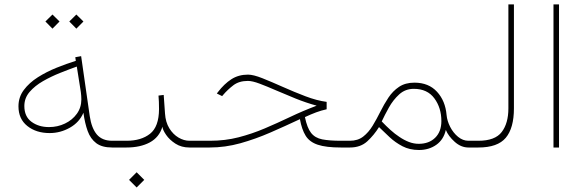

<svg xmlns="http://www.w3.org/2000/svg" viewBox="-20 -663 2622 863"><path d="M323.2 -597.7 355 -566.4 323.2 -534.2 291.5 -566.4ZM215.8 -597.7 247.6 -566.4 215.8 -534.2 184.1 -566.4ZM483.9 0Q438.5 0 412.6 -19.5Q386.7 -39.1 374 -74.2Q361.3 -109.4 355 -156.2Q336.9 -113.3 294.2 -89.1Q251.5 -64.9 203.1 -64.9Q142.6 -64.9 102.8 -96.7Q63 -128.4 63 -185.1Q63 -226.6 87.2 -258.8Q111.3 -291 150.1 -315.7Q189 -340.3 233.9 -358.4Q278.8 -376.5 320.8 -389.6L318.4 -405.8L344.7 -410.6L383.3 -141.6Q391.6 -86.4 415.5 -58.3Q439.5 -30.3 483.9 -30.3H513.7V0ZM345.7 -216.3Q345.7 -224.6 345 -232.7Q344.2 -240.7 343.3 -249.5L325.2 -363.8Q291 -351.6 250.5 -335.4Q210 -319.3 173.3 -298.3Q136.7 -277.3 113 -249.8Q89.4 -222.2 89.4 -186.5Q89.4 -139.2 121.6 -115.5Q153.8 -91.8 200.2 -91.8Q238.8 -91.8 272 -107.7Q305.2 -123.5 325.4 -151.6Q345.7 -179.7 345.7 -216.3Z M493.7 -30.3H549.3Q614.7 -30.3 654.5 -61.8Q694.3 -93.3 694.8 -172.4Q694.8 -208 692.4 -233.4L715.8 -236.3L721.7 -152.8Q724.1 -113.8 741 -86.4Q757.8 -59.1 782.2 -44.7Q806.6 -30.3 831.5 -30.3H860.4V0H831.5Q795.4 0 768.6 -17.3Q741.7 -34.7 726.6 -56.9Q711.4 -79.1 710 -93.3Q695.8 -45.9 653.3 -22.9Q610.8 0 548.3 0H493.7ZM594.2 111.3 628.4 145.5 594.2 179.7 560.1 145.5Z M1448.2 -205.1V-171.9Q1423.8 -166.5 1400.9 -158Q1377.9 -149.4 1350.6 -136.7Q1360.4 -88.4 1378.2 -65.7Q1396 -43 1428.2 -36.6Q1460.4 -30.3 1512.2 -30.3H1542V0H1512.2Q1445.3 0 1408.2 -12.5Q1371.1 -24.9 1353.8 -53Q1336.4 -81.1 1328.1 -127.4Q1262.7 -96.7 1195.6 -67.4Q1128.4 -38.1 1060.1 -19Q991.7 0 922.4 0H840.8V-30.3H923.8Q992.2 -30.3 1052.5 -45.9Q1112.8 -61.5 1169.7 -85.7Q1226.6 -109.9 1283.9 -137.2Q1341.3 -164.6 1403.3 -188Q1355.5 -201.2 1308.8 -220Q1262.2 -238.8 1220.7 -256.8Q1179.2 -274.9 1146.7 -287.1Q1114.3 -299.3 1094.2 -299.3Q1054.2 -299.3 1028.6 -279.5Q1002.9 -259.8 982.9 -236.3L978.5 -231L954.6 -242.7L959 -248.5Q987.8 -286.1 1020 -306.9Q1052.2 -327.6 1094.7 -327.6Q1118.7 -327.6 1159.7 -311.3Q1200.7 -294.9 1251 -272.5Q1301.3 -250 1352.5 -230.5Q1403.8 -210.9 1448.2 -205.1Z M1552.7 0H1522.5V-30.3H1552.7Q1588.4 -30.3 1612.5 -49.1Q1636.7 -67.9 1654.8 -97.7Q1672.9 -127.4 1689.5 -160.9Q1706.1 -194.3 1725.8 -224.1Q1745.6 -253.9 1773.7 -272.7Q1801.8 -291.5 1842.8 -291.5Q1906.7 -291.5 1944.3 -250.5Q1981.9 -209.5 1987.3 -146Q1989.7 -119.6 2003.4 -92.8Q2017.1 -65.9 2038.8 -48.1Q2060.5 -30.3 2085.4 -30.3H2115.2V0H2085.4Q2052.2 0 2023.7 -25.6Q1995.1 -51.3 1983.9 -79.1Q1974.1 -35.6 1941.2 -12.2Q1908.2 11.2 1863.3 11.2Q1821.3 11.2 1789.1 -5.6Q1756.8 -22.5 1731.2 -46.4Q1705.6 -70.3 1683.6 -91.8Q1661.1 -55.7 1630.9 -27.8Q1600.6 0 1552.7 0ZM1839.8 -263.7Q1801.8 -263.7 1774.4 -238.8Q1747.1 -213.9 1728 -179.7Q1709 -145.5 1695.8 -117.2Q1715.3 -96.7 1735.1 -78.9Q1754.9 -61 1774.9 -47.9Q1796.4 -33.2 1818.1 -24.9Q1839.8 -16.6 1862.3 -16.6Q1908.2 -16.6 1936 -43.9Q1963.9 -71.3 1963.9 -118.7Q1963.9 -178.2 1932.4 -220.9Q1900.9 -263.7 1839.8 -263.7Z M2095.7 -30.3H2130.4Q2205.1 -30.3 2235.1 -69.6Q2265.1 -108.9 2265.1 -175.8V-643.1H2290V-176.3Q2290 -87.4 2253.4 -43.7Q2216.8 0 2129.9 0H2095.7Z M2492.7 -643.1V0H2467.8V-643.1Z"/></svg>

Font: Vazirmatn UI FD Thin
Style: Regular
Weight: 100
Designer: Saber Rastikerdar
Foundry: Saber Rastikerdar
Version: Version 33.003